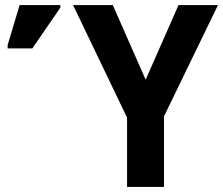

<svg xmlns="http://www.w3.org/2000/svg" viewBox="-20 -734 876 754"><path d="M552 -421 681 -714H836L624 -277V0H479V-272L267 -714H423ZM10 -544V-557L57 -714H217V-704L107 -544Z"/></svg>

Font: Noto Sans SemiCondensed
Style: Bold
Weight: 700
Width: 4
Designer: Monotype Design Team
Foundry: Monotype Imaging Inc.
Version: Version 2.013; ttfautohint (v1.8.4.7-5d5b)